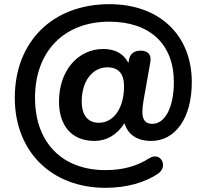

<svg xmlns="http://www.w3.org/2000/svg" viewBox="-20 -735 991 921"><path d="M486 166C590 166 677 139 737 99C789 65 752 -10 696 24C639 61 571 81 486 81C279 81 148 -50 148 -266C148 -489 288 -631 504 -631C697 -631 814 -525 814 -341C814 -221 772 -141 711 -141C679 -141 663 -158 663 -199C663 -214 665 -233 669 -256L701 -436C708 -472 690 -492 655 -492C624 -492 603 -478 598 -445L596 -433C573 -477 533 -500 476 -500C352 -500 263 -394 263 -248C263 -131 325 -59 433 -59C490 -59 541 -87 577 -144C594 -89 638 -59 705 -59C821 -59 900 -168 900 -341C900 -568 743 -715 505 -715C233 -715 51 -536 51 -266C51 -7 228 166 486 166ZM454 -146C402 -146 372 -182 372 -249C372 -345 423 -412 495 -412C550 -412 575 -380 575 -321C575 -216 525 -146 454 -146Z"/></svg>

Font: SN Pro
Style: Bold
Weight: 700
Designer: Tobias Whetton
Foundry: Supernotes
Version: Version 1.003;Glyphs 3.3 (3324)